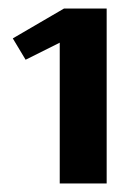

<svg xmlns="http://www.w3.org/2000/svg" viewBox="-20 -720 320 450"><path d="M230 -700V-290H120V-620L40 -580L10 -630L130 -700Z"/></svg>

Font: Prosto One
Style: Regular
Weight: 400
Designer: Pavel Emelyanov and Jovanny lemonad
Foundry: Pavel Emelyanov and Jovanny Lemonad
Version: Version 1.001